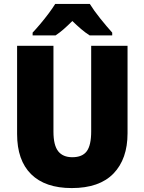

<svg xmlns="http://www.w3.org/2000/svg" viewBox="-20 -947 735 977"><path d="M629 -269Q629 -138 557.5 -64Q486 10 345 10Q210 10 138.5 -60.5Q67 -131 67 -265V-714H252V-277Q252 -208 276 -177.5Q300 -147 348 -147Q399 -147 421.5 -177.5Q444 -208 444 -278V-714H629ZM437 -927Q458 -893 490.5 -852.5Q523 -812 551 -781V-767H436Q414 -781 393 -799Q372 -817 348 -840Q324 -816 304 -798.5Q284 -781 263 -767H146V-781Q163 -799 185 -825Q207 -851 227.5 -878.5Q248 -906 261 -927Z"/></svg>

Font: Noto Sans Khmer UI SemiCondensed Black
Style: Regular
Weight: 900
Width: 4
Designer: Danh Hong and the Monotype Design Team
Foundry: Monotype Imaging Inc.
Version: Version 2.002; ttfautohint (v1.8.4.7-5d5b)